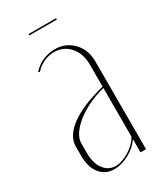

<svg xmlns="http://www.w3.org/2000/svg" viewBox="-159 -660 613 726"><g transform="rotate(-30 147.5 -296.5)"><path d="M35 -141Q35 -187 87 -225Q139 -263 236 -287V-383Q236 -431 209.5 -461.5Q183 -492 141 -492Q118 -492 96 -481.5Q74 -471 58 -453L53 -457Q70 -477 96 -488.5Q122 -500 149 -500Q197 -500 228.5 -467Q260 -434 260 -383V0H236V-55H234Q216 -29 183.5 -11.5Q151 6 119 6Q81 6 58 -22.5Q35 -51 35 -100ZM130 -2Q144 -2 159.5 -7.5Q175 -13 189.5 -22Q204 -31 216.5 -43Q229 -55 236 -69V-281Q200 -272 167.5 -256.5Q135 -241 111 -222Q87 -203 73 -182Q59 -161 59 -141V-100Q59 -55 78.5 -28.5Q98 -2 130 -2ZM213 -593H93V-599H213Z"/></g></svg>

Font: Moniqa Thin Display
Style: Regular
Weight: 100
Designer: Rajesh Rajput
Foundry: Rajesh Rajput
Version: Version 1.000